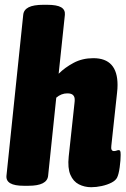

<svg xmlns="http://www.w3.org/2000/svg" viewBox="-20 -774 525 802"><path d="M361 8Q333 8 309.5 -4Q286 -16 274 -44Q262 -72 267 -120L291 -342Q292 -349 292 -352Q292 -355 292 -359Q292 -370 285 -377Q278 -384 261 -384Q236 -384 215 -366L181 -40Q177 2 99 2H79Q3 2 7 -40L77 -712Q79 -733 99.5 -743.5Q120 -754 162 -754H176Q218 -754 235.5 -743.5Q253 -733 251 -712L225 -466Q251 -492 287.5 -511.5Q324 -531 370 -531Q471 -531 471 -419Q471 -412 470.5 -403.5Q470 -395 469 -387L445 -165Q442 -143 456 -143Q462 -143 467 -145Q472 -147 476 -147Q480 -147 482 -143.5Q484 -140 484 -127Q484 -105 480 -75.5Q476 -46 469 -32Q463 -20 445.5 -11Q428 -2 405 3Q382 8 361 8Z"/></svg>

Font: Asap Condensed Condensed Black
Style: Italic
Weight: 900
Width: 3
Italic angle: -6°
Designer: Pablo Cosgaya
Foundry: Omnibus-Type
Version: Version 3.001; ttfautohint (v1.8.4.7-5d5b)